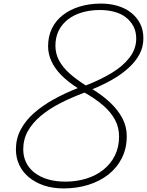

<svg xmlns="http://www.w3.org/2000/svg" viewBox="-20 -1035 822 1074"><path d="M336 19Q275 19 226 2.5Q177 -14 141.5 -43.5Q106 -73 87.5 -113Q69 -153 69 -199Q69 -259 95.5 -309.5Q122 -360 169.5 -402Q217 -444 280 -479Q343 -514 415 -542Q360 -577 323 -614.5Q286 -652 267.5 -693Q249 -734 249 -776Q249 -832 270.5 -876Q292 -920 332 -951Q372 -982 426.5 -998.5Q481 -1015 545 -1015Q595 -1015 638.5 -1002Q682 -989 714 -963.5Q746 -938 764 -902.5Q782 -867 782 -821Q782 -771 759.5 -730Q737 -689 697.5 -653.5Q658 -618 607 -589Q556 -560 497 -536Q553 -502 596 -461.5Q639 -421 664 -374.5Q689 -328 689 -273Q689 -205 661.5 -150.5Q634 -96 586 -58.5Q538 -21 474 -1Q410 19 336 19ZM346 -19Q408 -19 463 -36Q518 -53 559 -86Q600 -119 623 -165.5Q646 -212 646 -272Q646 -322 623.5 -364.5Q601 -407 558 -444.5Q515 -482 453 -517Q380 -490 317.5 -458Q255 -426 208.5 -387Q162 -348 136 -302Q110 -256 110 -199Q110 -160 126 -126.5Q142 -93 173 -69Q204 -45 247.5 -32Q291 -19 346 -19ZM460 -557Q542 -589 605 -627Q668 -665 705 -713.5Q742 -762 742 -819Q742 -858 726.5 -887.5Q711 -917 684 -938Q657 -959 619.5 -969Q582 -979 538 -979Q486 -979 440.5 -966Q395 -953 361 -927Q327 -901 308.5 -864Q290 -827 290 -779Q290 -734 311 -695.5Q332 -657 370.5 -623Q409 -589 460 -557Z"/></svg>

Font: Playwrite AU QLD Thin
Style: Regular
Weight: 250
Designer: Veronika Burian, José Scaglione
Foundry: TypeTogether
Version: Version 1.002